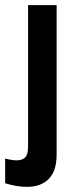

<svg xmlns="http://www.w3.org/2000/svg" viewBox="-45 -513 304 746"><path d="M-25 199V103Q2 110 19 110Q42 110 53 98.5Q64 87 64 58V-493H175V88Q175 151 144.5 182Q114 213 60 213Q20 213 -25 199Z"/></svg>

Font: Hanken Grotesk SemiBold
Style: Regular
Weight: 600
Designer: Alfredo Marco Pradil
Foundry: Hanken Design Co.
Version: Version 3.014